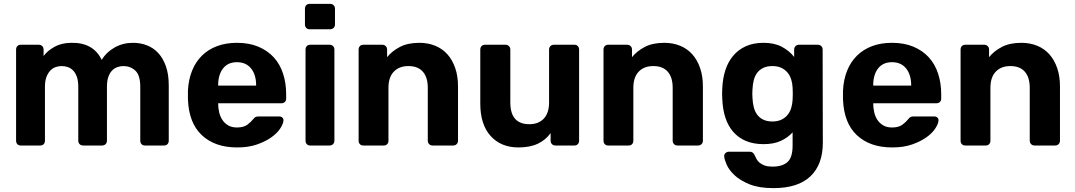

<svg xmlns="http://www.w3.org/2000/svg" viewBox="-20 -751 5548 991"><path d="M87 0Q76 0 69.5 -7Q63 -14 63 -25V-495Q63 -506 69.5 -513Q76 -520 87 -520H180Q191 -520 198 -513Q205 -506 205 -495V-462Q225 -489 260.5 -509Q296 -529 346 -530Q461 -533 505 -442Q528 -481 571 -505.5Q614 -530 666 -530Q705 -530 738.5 -517Q772 -504 797 -477Q822 -450 836.5 -408.5Q851 -367 851 -310V-25Q851 -14 844.5 -7Q838 0 827 0H728Q717 0 710.5 -7Q704 -14 704 -25V-303Q704 -363 678.5 -386.5Q653 -410 617 -410Q601 -410 585.5 -404.5Q570 -399 558 -386.5Q546 -374 539 -353.5Q532 -333 532 -303V-25Q532 -14 525 -7Q518 0 507 0H409Q398 0 391 -7Q384 -14 384 -25V-303Q384 -333 377 -353.5Q370 -374 358 -386.5Q346 -399 330.5 -404.5Q315 -410 298 -410Q282 -410 266.5 -404.5Q251 -399 239 -386Q227 -373 219.5 -353Q212 -333 212 -303V-25Q212 -14 205.5 -7Q199 0 188 0Z M1204 10Q1089 10 1021.5 -53.5Q954 -117 950 -240V-283Q953 -341 971.5 -386.5Q990 -432 1022.5 -464Q1055 -496 1100.5 -513Q1146 -530 1203 -530Q1266 -530 1313.5 -510Q1361 -490 1393 -455Q1425 -420 1441 -371Q1457 -322 1457 -265V-242Q1457 -231 1450 -224.5Q1443 -218 1432 -218H1106Q1106 -195 1111 -172.5Q1116 -150 1127.5 -132.5Q1139 -115 1157.5 -104Q1176 -93 1203 -93Q1238 -93 1257.5 -108Q1277 -123 1285 -134Q1294 -145 1299.5 -147.5Q1305 -150 1317 -150H1421Q1431 -150 1437.5 -144Q1444 -138 1443 -128Q1442 -112 1426.5 -88Q1411 -64 1381 -42.5Q1351 -21 1307 -5.5Q1263 10 1204 10ZM1106 -309H1302V-311Q1302 -365 1276 -397.5Q1250 -430 1203 -430Q1156 -430 1131 -397.5Q1106 -365 1106 -311Z M1578 -600Q1567 -600 1560.5 -607Q1554 -614 1554 -625V-706Q1554 -717 1560.5 -724Q1567 -731 1578 -731H1684Q1695 -731 1702 -724Q1709 -717 1709 -706V-625Q1709 -614 1702 -607Q1695 -600 1684 -600ZM1581 0Q1570 0 1563.5 -7Q1557 -14 1557 -25V-495Q1557 -506 1563.5 -513Q1570 -520 1581 -520H1681Q1692 -520 1699 -513Q1706 -506 1706 -495V-25Q1706 -14 1699 -7Q1692 0 1681 0Z M1855 0Q1844 0 1837.5 -7Q1831 -14 1831 -25V-495Q1831 -506 1837.5 -513Q1844 -520 1855 -520H1953Q1964 -520 1971 -513Q1978 -506 1978 -495V-456Q2004 -488 2044.5 -509Q2085 -530 2145 -530Q2189 -530 2226 -515Q2263 -500 2289 -471Q2315 -442 2329.5 -400Q2344 -358 2344 -305V-25Q2344 -14 2337 -7Q2330 0 2319 0H2213Q2202 0 2195 -7Q2188 -14 2188 -25V-298Q2188 -352 2162.5 -381Q2137 -410 2088 -410Q2040 -410 2012.5 -381Q1985 -352 1985 -298V-25Q1985 -14 1978.5 -7Q1972 0 1961 0Z M2656 10Q2566 10 2512.5 -49Q2459 -108 2459 -216V-495Q2459 -506 2465.5 -513Q2472 -520 2483 -520H2589Q2600 -520 2607 -513Q2614 -506 2614 -495V-222Q2614 -110 2712 -110Q2760 -110 2787 -139Q2814 -168 2814 -222V-495Q2814 -506 2821 -513Q2828 -520 2839 -520H2945Q2956 -520 2962.5 -513Q2969 -506 2969 -495V-25Q2969 -14 2962.5 -7Q2956 0 2945 0H2847Q2836 0 2829 -7Q2822 -14 2822 -25V-64Q2796 -28 2755.5 -9Q2715 10 2656 10Z M3119 0Q3108 0 3101.5 -7Q3095 -14 3095 -25V-495Q3095 -506 3101.5 -513Q3108 -520 3119 -520H3217Q3228 -520 3235 -513Q3242 -506 3242 -495V-456Q3268 -488 3308.5 -509Q3349 -530 3409 -530Q3453 -530 3490 -515Q3527 -500 3553 -471Q3579 -442 3593.5 -400Q3608 -358 3608 -305V-25Q3608 -14 3601 -7Q3594 0 3583 0H3477Q3466 0 3459 -7Q3452 -14 3452 -25V-298Q3452 -352 3426.5 -381Q3401 -410 3352 -410Q3304 -410 3276.5 -381Q3249 -352 3249 -298V-25Q3249 -14 3242.5 -7Q3236 0 3225 0Z M3972 220Q3898 220 3849.5 200.5Q3801 181 3772 154Q3743 127 3731 99.5Q3719 72 3718 57Q3717 46 3724.5 39Q3732 32 3743 32H3850Q3868 32 3876 52Q3880 61 3885.5 71Q3891 81 3901.5 89.5Q3912 98 3927.5 103.5Q3943 109 3967 109Q4018 109 4044.5 85.5Q4071 62 4071 0V-68Q4047 -41 4010.5 -24Q3974 -7 3921 -7Q3869 -7 3830 -23.5Q3791 -40 3764.5 -70.5Q3738 -101 3724 -144Q3710 -187 3708 -241Q3707 -256 3707 -267.5Q3707 -279 3708 -294Q3710 -346 3724 -389Q3738 -432 3764.5 -463.5Q3791 -495 3830 -512.5Q3869 -530 3921 -530Q3977 -530 4015.5 -509.5Q4054 -489 4079 -457V-495Q4079 -506 4086 -513Q4093 -520 4104 -520H4201Q4212 -520 4219 -513Q4226 -506 4226 -495L4227 -14Q4227 98 4163 159Q4099 220 3972 220ZM3967 -124Q3994 -124 4013.5 -133.5Q4033 -143 4045.5 -158.5Q4058 -174 4064 -194.5Q4070 -215 4071 -236Q4072 -247 4072 -267.5Q4072 -288 4071 -299Q4070 -320 4064 -340Q4058 -360 4045.5 -375.5Q4033 -391 4013.5 -400.5Q3994 -410 3967 -410Q3939 -410 3919.5 -400.5Q3900 -391 3888 -375Q3876 -359 3870.5 -337Q3865 -315 3864 -291Q3862 -268 3864 -244Q3865 -220 3870.5 -198Q3876 -176 3888 -159.5Q3900 -143 3919.5 -133.5Q3939 -124 3967 -124Z M4585 10Q4470 10 4402.5 -53.5Q4335 -117 4331 -240V-283Q4334 -341 4352.5 -386.5Q4371 -432 4403.5 -464Q4436 -496 4481.5 -513Q4527 -530 4584 -530Q4647 -530 4694.5 -510Q4742 -490 4774 -455Q4806 -420 4822 -371Q4838 -322 4838 -265V-242Q4838 -231 4831 -224.5Q4824 -218 4813 -218H4487Q4487 -195 4492 -172.5Q4497 -150 4508.5 -132.5Q4520 -115 4538.5 -104Q4557 -93 4584 -93Q4619 -93 4638.5 -108Q4658 -123 4666 -134Q4675 -145 4680.5 -147.5Q4686 -150 4698 -150H4802Q4812 -150 4818.5 -144Q4825 -138 4824 -128Q4823 -112 4807.5 -88Q4792 -64 4762 -42.5Q4732 -21 4688 -5.5Q4644 10 4585 10ZM4487 -309H4683V-311Q4683 -365 4657 -397.5Q4631 -430 4584 -430Q4537 -430 4512 -397.5Q4487 -365 4487 -311Z M4962 0Q4951 0 4944.5 -7Q4938 -14 4938 -25V-495Q4938 -506 4944.5 -513Q4951 -520 4962 -520H5060Q5071 -520 5078 -513Q5085 -506 5085 -495V-456Q5111 -488 5151.5 -509Q5192 -530 5252 -530Q5296 -530 5333 -515Q5370 -500 5396 -471Q5422 -442 5436.5 -400Q5451 -358 5451 -305V-25Q5451 -14 5444 -7Q5437 0 5426 0H5320Q5309 0 5302 -7Q5295 -14 5295 -25V-298Q5295 -352 5269.5 -381Q5244 -410 5195 -410Q5147 -410 5119.5 -381Q5092 -352 5092 -298V-25Q5092 -14 5085.5 -7Q5079 0 5068 0Z"/></svg>

Font: Fz Rubik SemBd
Style: Regular
Weight: 600
Designer: Hubert and Fischer
Foundry: Hubert and Fischer
Version: Vit hóa bi FontZin.com